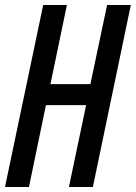

<svg xmlns="http://www.w3.org/2000/svg" viewBox="-36 -749 544 769"><path d="M-16 0 137 -729H232L166 -412H326L393 -729H488L336 0H240L309 -328H148L80 0Z"/></svg>

Font: Mona Sans Condensed Medium
Style: Italic
Weight: 500
Width: 3
Italic angle: -11.7°
Designer: Deni Anggara
Foundry: GitHub
Version: Version 1.001; ttfautohint (v1.8.4.7-5d5b);gftools[0.9.31]